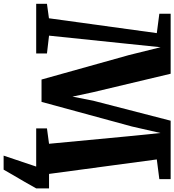

<svg xmlns="http://www.w3.org/2000/svg" viewBox="29 -812 963 1061"><g transform="rotate(90 510.5 -281.5)"><path d="M840 180 900.5 0 897 -71H1021V0Q1005 29 985.5 62.8Q966 96.5 947.8 127.2Q929.5 158 917.5 180ZM81 -70.5 163 -666.5 56 -680.5V-743H387.5L489.5 -314.5L514 -200.5L536.5 -315L647 -743H970V-680.5L861 -666.5L941 -71.5L1019 -59.5V0H689.5V-59.5L774.5 -71L733 -509L715 -687L679 -529L543 -29.5H419.5L284.5 -512L241 -687.5L222.5 -509L177 -71L275.5 -59.5V0H1V-59.5Z"/></g></svg>

Font: Merriweather 28pt ExtraBold
Style: Regular
Weight: 800
Version: Version 2.100